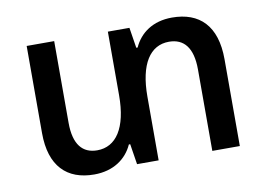

<svg xmlns="http://www.w3.org/2000/svg" viewBox="-61 -598 974 701"><g transform="rotate(-10 425.5 -247.5)"><path d="M614 -505C543 -505 495 -470 472 -419H467L455 -495H375V-259C375 -138 332 -75 262 -75C208 -75 176 -111 176 -192V-495H74V-172C74 -49 135 10 236 10C307 10 356 -25 379 -76H384L396 0H476V-236C476 -357 518 -420 588 -420C643 -420 675 -383 675 -302V0H777V-322C777 -446 716 -505 614 -505Z"/></g></svg>

Font: Noto Sans Armenian SemiCondensed Medium
Style: Regular
Weight: 500
Width: 4
Designer: Monotype Design Team
Foundry: Monotype Imaging Inc.
Version: Version 2.008